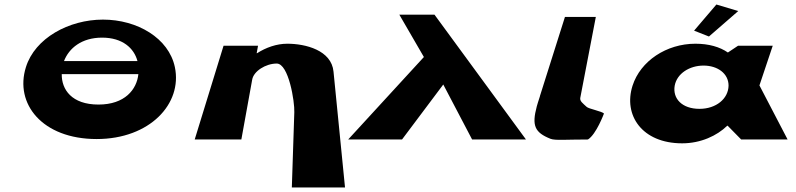

<svg xmlns="http://www.w3.org/2000/svg" viewBox="-20 -619 3533 852"><path d="M590 -348H264C286 -405 342 -452 433 -452C524 -452 575 -405 590 -348ZM254 -290H594C587 -222 534 -155 417 -155C298 -155 253 -222 254 -290ZM95 -321C44 -159 167 -2 409 -2C645 -2 790 -159 756 -321C729 -450 589 -532 437 -532C286 -532 135 -450 95 -321Z M844 0H1051L1099 -265C1105 -303 1159 -337 1208 -337C1261 -337 1288 -167 1286 -121L1275 213H1511L1460 -301C1451 -396 1336 -425 1255 -425C1207 -425 1160 -408 1121 -383H1119L1125 -416H972Z M2314 0 1908 -554H1752L1861 -366L1525 0H1764L1947 -244L2075 0Z M2376 -193V-192C2373 -182 2370 -173 2367 -164L2362 -147C2339 -61 2353 -31 2423 -3C2444 5 2491 0 2589 0C2626 -23 2660 -115 2660 -115C2653 -125 2591 -136 2583 -145C2567 -160 2552 -170 2555 -185L2624 -544H2487Z M3060 -483 3126 -457 3256 -570 3159 -599ZM2974 -239C2984 -293 3040 -328 3102 -328C3164 -328 3213 -293 3213 -239C3212 -181 3158 -136 3084 -136C3007 -136 2964 -181 2974 -239ZM2787 -239C2745 -108 2829 17 3007 17C3090 17 3162 -17 3207 -61H3209L3269 0H3475L3350 -240L3409 -416H3255L3210 -386C3174 -411 3125 -425 3066 -425C2937 -425 2822 -348 2787 -239Z"/></svg>

Font: Hussar Milosc
Style: Bold
Weight: 700
Foundry: Cannot Into Space Fonts
Version: Version 1.02